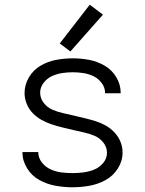

<svg xmlns="http://www.w3.org/2000/svg" viewBox="-20 -785 616 813"><path d="M287 8Q323 8 359 1.5Q395 -5 427 -22.5Q459 -40 479 -71.5Q499 -103 499 -139Q499 -163 490 -185Q481 -207 464.5 -224.5Q448 -242 427.5 -253.5Q407 -265 384.5 -272Q362 -279 339 -284.5Q316 -290 293 -295.5Q270 -301 247 -306Q224 -311 202 -320.5Q180 -330 165 -349.5Q150 -369 150 -393Q150 -415 164.5 -434Q179 -453 199.5 -462.5Q220 -472 242.5 -475.5Q265 -479 288 -479Q311 -479 333.5 -475.5Q356 -472 376.5 -462Q397 -452 411 -433Q425 -414 425 -391V-390H491V-392Q491 -427 472.5 -458Q454 -489 423 -507Q392 -525 357.5 -531.5Q323 -538 288 -538Q253 -538 218 -531.5Q183 -525 152 -507Q121 -489 102.5 -457.5Q84 -426 84 -391Q84 -368 93 -345.5Q102 -323 118.5 -306Q135 -289 155.5 -277.5Q176 -266 198.5 -258.5Q221 -251 244 -245.5Q267 -240 290 -234.5Q313 -229 336 -224Q359 -219 380.5 -210Q402 -201 417.5 -181.5Q433 -162 433 -138Q433 -114 417 -95Q401 -76 379 -67Q357 -58 333.5 -55Q310 -52 287 -52Q263 -52 239.5 -55Q216 -58 194 -68Q172 -78 157 -97.5Q142 -117 142 -141H75V-140Q75 -104 95 -72Q115 -40 147 -22.5Q179 -5 215 1.5Q251 8 287 8ZM278 -567 416 -723 360 -765 233 -601Z"/></svg>

Font: Iosevka Sparkle Light
Style: Regular
Weight: 300
Designer: Belleve Invis
Foundry: Belleve Invis
Version: Version 4.5.0; ttfautohint (v1.8.3)